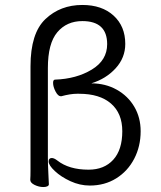

<svg xmlns="http://www.w3.org/2000/svg" viewBox="-20 -746 650 774"><path d="M103 -61V-479Q103 -612 163 -669Q223 -726 312 -726Q391 -726 438 -683Q485 -640 485 -569Q485 -513 446 -470.5Q407 -428 348 -410Q405 -410 450.5 -384.5Q496 -359 521.5 -315.5Q547 -272 547 -217Q547 -156 521 -106Q495 -56 448.5 -27Q402 2 342 2Q302 2 264 -15.5Q226 -33 201 -56.5Q176 -80 176 -95Q176 -109 189 -109Q198 -109 211 -99Q258 -62 337 -62Q400 -62 436.5 -102Q473 -142 473 -217Q473 -289 427.5 -328.5Q382 -368 299 -368H290Q264 -368 227 -358H225Q214 -358 204 -377Q194 -396 194 -412Q194 -425 202 -425Q288 -428 350 -465.5Q412 -503 412 -568Q412 -661 312 -661Q249 -661 211 -616Q173 -571 173 -472V-109Q173 -86 175 -46Q177 -12 177 -3Q177 2 171 5Q165 8 155 8Q137 8 119.5 -0.5Q102 -9 102 -21V-22Q103 -33 103 -61Z"/></svg>

Font: Iansui 0.93
Style: Regular
Weight: 400
Designer: But Ko / Fontworks Inc.
Foundry: zi-hi.com / Fontworks Inc.
Version: Version 0.931